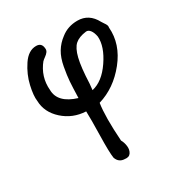

<svg xmlns="http://www.w3.org/2000/svg" viewBox="-185 -579 1012 1071"><g transform="rotate(-30 321.5 -44.0)"><path d="M49 -169Q44 -204 58 -265.5Q72 -327 109 -382.5Q146 -438 196 -438Q231 -438 234 -402Q236 -389 229 -379Q222 -369 208.5 -359.5Q195 -350 191 -345V-346Q133 -275 141 -186Q142 -103 256 -68Q258 -138 260.5 -173Q263 -208 272.5 -260.5Q282 -313 303.5 -348.5Q325 -384 359 -409Q404 -445 466 -445Q540 -445 578 -373Q581 -367 588 -357.5Q595 -348 598.5 -340Q602 -332 600 -323Q609 -213 531 -115.5Q453 -18 345 14Q332 97 343 256Q354 275 357 299.5Q360 324 348.5 342Q337 360 310 356Q272 355 259 318Q253 281 255.5 173Q258 65 256 18Q172 14 111.5 -40.5Q51 -95 49 -169ZM346 -67Q415 -82 470.5 -163.5Q526 -245 521 -311Q516 -339 504 -354.5Q492 -370 477 -368Q430 -362 405.5 -340.5Q381 -319 367.5 -264.5Q354 -210 350 -107Z"/></g></svg>

Font: Excalifont
Style: Regular
Weight: 400
Designer: Your Own Font Foundry (Virgil); Ján Filípek / DizajnDesign (Excalifont, modifications)
Foundry: Your Own Font Foundry (Virgil); Ján Filípek / DizajnDesign (Excalifont, modifications)
Version: Version 1.000;Glyphs 3.2 (3227)